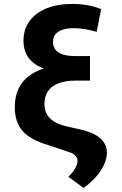

<svg xmlns="http://www.w3.org/2000/svg" viewBox="-20 -757 615 970"><path d="M491.1 -711.3 468.4 -596.2Q402.3 -614.7 354 -614.7Q320 -614.7 296.2 -606.9Q272.4 -599.1 260.1 -583.8Q247.9 -568.5 247.9 -546.2Q247.9 -509.6 276.3 -491.7Q304.7 -473.7 359 -473.7H434.7V-389.2H357.2Q271 -389.2 213.6 -407Q156.2 -424.7 127.5 -460.8Q98.7 -496.8 98.7 -551.1Q98.7 -608.3 128.9 -650Q159.1 -691.8 214.5 -714.5Q269.9 -737.2 345.5 -737.2Q384.2 -737.2 420.5 -730.8Q456.7 -724.4 491.1 -711.3ZM360.4 -431.8H434.7V-349.8H363.3Q312.1 -349.8 276.6 -336.5Q241.1 -323.2 222.8 -297.1Q204.5 -271 204.5 -232.2Q204.5 -186.8 233 -158.7Q261.4 -130.7 324.6 -116.5L382.5 -103.7Q455.6 -87.4 488.1 -57Q520.6 -26.6 520.2 16.3Q519.5 46.2 504.1 78.1Q488.6 110.1 462.2 139.4Q435.7 168.7 402 192.5L325.6 136Q349.8 112.2 360.8 91.4Q371.8 70.7 371.8 56.1Q371.8 39.1 358.5 27Q345.2 14.9 317.5 7.5L228 -22.7Q136 -48.7 95.3 -93.8Q54.7 -138.8 54.7 -215.9Q54.7 -323.2 132.1 -377.5Q209.5 -431.8 360.4 -431.8Z"/></svg>

Font: InterMG
Style: Bold
Weight: 700
Designer: Rasmus Andersson
Foundry: rsms
Version: Version 3.019;December 26, 2023;FontCreator 15.0.0.2955 64-b